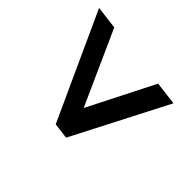

<svg xmlns="http://www.w3.org/2000/svg" viewBox="-126 -701 814 814"><g transform="rotate(-45 281.0 -294.5)"><path d="M491 -40 66 -259 75 -330 554 -549 541 -445 123 -257 133 -333 504 -145Z"/></g></svg>

Font: Inclusive Sans Medium
Style: Italic
Weight: 500
Italic angle: -7°
Designer: Olivia King
Foundry: Olivia King
Version: Version 2.004